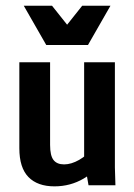

<svg xmlns="http://www.w3.org/2000/svg" viewBox="-20 -659 478 683"><path d="M48.8 -131.8V-437.5H158.2V-143.6Q158.2 -105.5 170.4 -89.8Q182.6 -74.2 208 -74.2Q233.4 -74.2 261.7 -90.3Q290 -106.4 315.4 -137.7L358.4 -100.6Q325.2 -51.8 277.8 -23.9Q230.5 3.9 173.8 3.9Q113.3 3.9 81.1 -29.3Q48.8 -62.5 48.8 -131.8ZM279.3 -89.8V-437.5H388.7V-63.5L390.6 0H294.9ZM64.5 -638.7H165L252 -529.3H185.5L272.5 -638.7H373L293 -499H144.5Z"/></svg>

Font: Sudo Var
Style: Regular
Weight: 400
Monospace: yes
Designer: Jens Kutilek
Foundry: Jens Kutilek
Version: Version 0.065;FEAKit 1.0